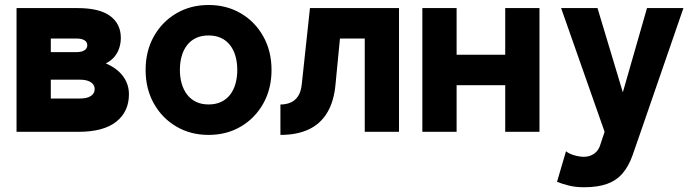

<svg xmlns="http://www.w3.org/2000/svg" viewBox="-20 -541 2849 788"><path d="M188.5 -136.7V-213.9H308.9Q327.9 -213.9 341.2 -209.1Q354.5 -204.3 361.5 -195.7Q368.6 -187 368.6 -175.3Q368.6 -157.7 353.1 -147.2Q337.6 -136.7 308.9 -136.7ZM414.3 -280.8Q436.6 -292 450.1 -308.6Q463.6 -325.2 469.7 -345Q475.9 -364.7 475.9 -385.3Q475.9 -442.9 432.2 -475.3Q388.6 -507.8 298.8 -507.8H130.9H47.9V0H301.6Q405.1 0 457.1 -41.5Q509.2 -82.9 509.2 -154.3Q509.2 -181.2 498.7 -204.8Q488.2 -228.5 467.2 -247.8Q446.3 -267.1 414.3 -280.8ZM188.5 -382.8H295.1Q314.7 -382.8 326.5 -375.9Q338.2 -368.9 338.2 -355.4Q338.2 -346.5 332.9 -340.1Q327.5 -333.7 317.8 -330.4Q308.1 -327.1 295.1 -327.1H188.5Z M718.3 -253.9Q718.3 -285.1 725.7 -311Q733.2 -336.9 748 -355.9Q762.8 -374.9 784.9 -385.2Q807 -395.5 836 -395.5Q865 -395.5 887.2 -385.2Q909.3 -374.9 924.1 -355.9Q938.9 -336.9 946.3 -311Q953.8 -285.1 953.8 -253.9Q953.8 -222.9 946.3 -196.9Q938.9 -170.9 924.1 -151.9Q909.3 -132.9 887.2 -122.6Q865 -112.3 836 -112.3Q807 -112.3 784.9 -122.9Q762.8 -133.5 748 -152.8Q733.2 -172.1 725.7 -197.8Q718.3 -223.5 718.3 -253.9ZM577.6 -253.9Q577.6 -176.6 611.3 -116.4Q645 -56.2 703.4 -21.8Q761.8 12.7 836 12.7Q910.4 12.7 968.8 -21.8Q1027.1 -56.2 1060.7 -116.4Q1094.4 -176.6 1094.4 -253.9Q1094.4 -331.2 1060.7 -391.4Q1027.1 -451.6 968.8 -486Q910.4 -520.5 836 -520.5Q761.8 -520.5 703.4 -486Q645 -451.6 611.3 -391.4Q577.6 -331.2 577.6 -253.9Z M1617.6 -507.8H1252.1L1218.7 -196.7Q1215.6 -164.4 1203.1 -145.9Q1190.6 -127.5 1171.9 -119.8Q1153.1 -112.1 1130.9 -112.1V12.7Q1198.9 12.7 1247.1 -9.9Q1295.3 -32.5 1323.1 -79Q1351 -125.4 1357.2 -196.7L1375.2 -382.8H1477V0H1617.6Z M1713.4 -507.8V0H1854V-191.4H2053.5V0H2194.1V-507.8H2053.5V-316.4H1854V-507.8Z M2576.2 96.1 2609.6 0 2784.9 -507.8H2635.4L2536.2 -162.1L2432.3 -507.8H2282.9L2461.4 0L2443.7 53.1Q2437.3 75.9 2419.2 89.2Q2401.1 102.5 2376.6 102.5Q2357.1 102.5 2335.5 95.9Q2314 89.4 2303 79.6L2266.1 205.2Q2285.1 213 2313.4 220.3Q2341.7 227.5 2376.6 227.5Q2433 227.5 2471.3 213.8Q2509.7 200 2534.8 170.9Q2559.9 141.9 2576.2 96.1Z"/></svg>

Font: Giphurs SC
Style: Regular
Weight: 400
Version: Version 0.920